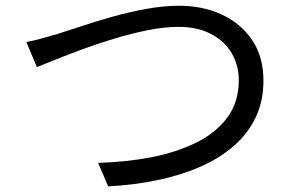

<svg xmlns="http://www.w3.org/2000/svg" viewBox="-20 -670 1040 676"><path d="M72.9 -522.1Q100.3 -527.1 127.6 -534.8Q154.9 -542.5 183.1 -550.7Q215 -560.5 264.9 -577.2Q314.9 -594 373.8 -610.6Q432.8 -627.2 494.3 -638.5Q555.8 -649.8 610.1 -649.8Q693.6 -649.8 760.7 -618.8Q827.9 -587.7 867.7 -529.1Q907.5 -470.4 907.5 -386.4Q907.5 -314.3 880.5 -257.3Q853.4 -200.2 803.8 -156.7Q754.1 -113.3 686.3 -83.4Q618.4 -53.5 535.9 -36.1Q453.3 -18.7 361 -13.7L325.4 -96.6Q423.9 -99.2 512.8 -116.4Q601.6 -133.6 671.1 -168Q740.6 -202.4 780.7 -256.7Q820.7 -310.9 820.7 -387.6Q820.7 -440.1 795.9 -482.6Q771.1 -525 723.4 -550.2Q675.6 -575.4 608 -575.4Q559.1 -575.4 501.3 -563.9Q443.5 -552.3 384.5 -534.6Q325.5 -516.9 271.8 -497.1Q218 -477.3 175.8 -460.2Q133.6 -443.2 109.8 -433.9Z"/></svg>

Font: Noto Sans TC Thin
Style: Regular
Weight: 100
Designer: Ryoko NISHIZUKA 西塚涼子 (kana, bopomofo & ideographs); Paul D. Hunt (Latin, Greek & Cyrillic); Sandoll Communications 산돌커뮤니
Foundry: Adobe
Version: Version 2.004-H2;hotconv 1.0.118;makeotfexe 2.5.65603